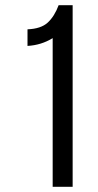

<svg xmlns="http://www.w3.org/2000/svg" viewBox="-20 -720 378 740"><path d="M183 0V-573Q139 -546 86 -543V-607Q138 -609 164 -633Q190 -657 206 -700H260V0Z"/></svg>

Font: TypoPRO Bebas Neue
Style: Regular
Weight: 400
Designer: Ryoichi Tsunekawa
Foundry: Ryoichi Tsunekawa
Version: Version 001.003